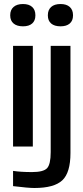

<svg xmlns="http://www.w3.org/2000/svg" viewBox="-20 -728 414 954"><path d="M44.9 -500H143.1V0H44.9ZM30.8 -650.9V-652.8Q30.8 -678.7 47.4 -693.4Q64 -708 94.2 -708Q124 -708 139.9 -693.4Q155.8 -678.7 155.8 -652.8V-650.9Q155.8 -625.5 139.9 -611.3Q124 -597.2 94.2 -597.2Q64 -597.2 47.4 -611.3Q30.8 -625.5 30.8 -650.9ZM44.9 196.8V121.1Q83 127 139.2 127Q195.8 127 213.9 107.7Q231.9 88.4 231.9 27.8V-500H330.1V32.2Q330.1 130.4 289.3 168.2Q248.5 206.1 150.9 206.1Q120.6 206.1 44.9 196.8ZM217.8 -650.9V-652.8Q217.8 -678.7 234.1 -693.4Q250.5 -708 280.8 -708Q310.5 -708 326.7 -693.4Q342.8 -678.7 342.8 -652.8V-650.9Q342.8 -625.5 326.7 -611.3Q310.5 -597.2 280.8 -597.2Q250.5 -597.2 234.1 -611.3Q217.8 -625.5 217.8 -650.9Z"/></svg>

Font: LT Wave
Style: Regular
Weight: 400
Designer: Daniel Lyons
Version: Version 2.5 (Glyphs App)